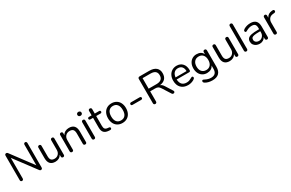

<svg xmlns="http://www.w3.org/2000/svg" viewBox="211 -2405 6489 4287"><g transform="rotate(-30 3456.0 -261.5)"><path d="M651.9 -668V-37.1Q651.9 -18.1 641.4 -6.6Q630.9 4.9 611.8 4.9Q592.8 4.9 579.1 -12.2L164.1 -566.9V-37.1Q164.1 -18.1 153.6 -6.6Q143.1 4.9 125 4.9Q106.9 4.9 96.9 -6.6Q86.9 -18.1 86.9 -37.1V-668Q86.9 -687 97.4 -698.5Q107.9 -710 127.4 -710Q147 -710 161.1 -692.9L575.2 -138.2V-668Q575.2 -687 585.7 -698.5Q596.2 -710 614 -710Q631.8 -710 641.8 -698.5Q651.9 -687 651.9 -668Z M986.8 6.8Q812 6.8 812 -185.1V-457Q812 -475.1 823 -486.1Q834 -497.1 852.8 -497.1Q871.6 -497.1 882.1 -486.1Q892.6 -475.1 892.6 -457V-187Q892.6 -122.1 918.7 -91.6Q944.8 -61 1004.9 -61Q1064.9 -61 1103.8 -102.5Q1142.6 -144 1142.6 -211.9V-457Q1142.6 -475.1 1153.6 -486.1Q1164.6 -497.1 1183.6 -497.1Q1202.6 -497.1 1213.1 -486.1Q1223.6 -475.1 1223.6 -457V-34.2Q1223.6 -17.1 1213.1 -6.1Q1202.6 4.9 1184.1 4.9Q1165.5 4.9 1155 -5.6Q1144.5 -16.1 1144.5 -33.2V-83Q1121.6 -39.1 1080.1 -16.1Q1038.6 6.8 986.8 6.8Z M1794.4 -306.2V-35.2Q1794.4 -16.1 1783.9 -5.6Q1773.4 4.9 1754.4 4.9Q1735.4 4.9 1724.4 -5.6Q1713.4 -16.1 1713.4 -35.2V-300.8Q1713.4 -368.7 1687 -399.9Q1660.6 -431.2 1598.1 -431.2Q1535.6 -431.2 1495.4 -390.1Q1455.1 -349.1 1455.1 -278.8V-35.2Q1455.1 -16.1 1444.6 -5.6Q1434.1 4.9 1415.3 4.9Q1396.5 4.9 1385.5 -5.6Q1374.5 -16.1 1374.5 -35.2V-457Q1374.5 -475.1 1385.5 -486.1Q1396.5 -497.1 1415 -497.1Q1433.6 -497.1 1443.8 -486.1Q1454.1 -475.1 1454.1 -458V-407.2Q1478 -452.1 1521.2 -475.6Q1564.5 -499 1619.1 -499Q1794.4 -499 1794.4 -306.2Z M1942.4 -35.2V-457Q1942.4 -476.1 1953.9 -486.6Q1965.3 -497.1 1983.2 -497.1Q2001 -497.1 2012 -486.6Q2022.9 -476.1 2022.9 -457V-35.2Q2022.9 -15.1 2012 -5.1Q2001 4.9 1983.2 4.9Q1965.3 4.9 1953.9 -5.6Q1942.4 -16.1 1942.4 -35.2ZM1944.1 -616Q1929.2 -629.9 1929.2 -652.3Q1929.2 -674.8 1944.1 -689Q1959 -703.1 1983.2 -703.1Q2007.3 -703.1 2022.2 -689Q2037.1 -674.8 2037.1 -652.3Q2037.1 -629.9 2022.2 -616Q2007.3 -602.1 1983.2 -602.1Q1959 -602.1 1944.1 -616Z M2434.1 -26.9Q2434.1 8.8 2384.3 4.9L2356.9 2.9Q2276.9 -2.9 2239 -44.9Q2201.2 -86.9 2201.2 -171.9V-422.9H2134.3Q2117.2 -422.9 2107.7 -431.4Q2098.1 -439.9 2098.1 -454.6Q2098.1 -469.2 2107.7 -478Q2117.2 -486.8 2134.3 -486.8H2201.2V-600.1Q2201.2 -619.1 2212.2 -629.6Q2223.1 -640.1 2241.7 -640.1Q2260.3 -640.1 2271.2 -629.6Q2282.2 -619.1 2282.2 -600.1V-486.8H2393.1Q2409.2 -486.8 2418.7 -478Q2428.2 -469.2 2428.2 -454.6Q2428.2 -439.9 2418.7 -431.4Q2409.2 -422.9 2393.1 -422.9H2282.2V-168Q2282.2 -112.8 2304.7 -88.4Q2327.1 -64 2372.1 -61L2398.9 -59.1Q2434.1 -55.7 2434.1 -26.9Z M2826.4 -107.4Q2864.7 -154.8 2864.7 -244.9Q2864.7 -335 2825.9 -383.5Q2787.1 -432.1 2716.1 -432.1Q2645 -432.1 2606 -383.5Q2566.9 -335 2566.9 -245.6Q2566.9 -156.2 2605.5 -108.2Q2644 -60.1 2716.1 -60.1Q2788.1 -60.1 2826.4 -107.4ZM2513.4 -112.5Q2484.9 -169.9 2484.9 -245.8Q2484.9 -321.8 2513.4 -379.4Q2542 -437 2594.5 -468Q2647 -499 2716.1 -499Q2785.2 -499 2838.1 -468Q2891.1 -437 2919.4 -379.4Q2947.8 -321.8 2947.8 -245.8Q2947.8 -169.9 2919.4 -112.5Q2891.1 -55.2 2838.1 -24.2Q2785.2 6.8 2716.1 6.8Q2647 6.8 2594.5 -24.2Q2542 -55.2 2513.4 -112.5Z M3110.8 -299.8H3330.6Q3349.6 -299.8 3359.1 -290.3Q3368.7 -280.8 3368.7 -265.9Q3368.7 -251 3359.1 -241.9Q3349.6 -232.9 3330.6 -232.9H3110.8Q3092.8 -232.9 3083.3 -241.9Q3073.7 -251 3073.7 -265.9Q3073.7 -280.8 3083.3 -290.3Q3092.8 -299.8 3110.8 -299.8Z M3803.7 -366.2Q3966.8 -366.2 3966.8 -502.9Q3966.8 -570.8 3926.8 -604Q3886.7 -637.2 3803.7 -637.2H3601.6V-366.2ZM3991.7 -14.2 3857.4 -226.1Q3831.5 -267.1 3803.5 -282.5Q3775.4 -297.9 3727.5 -297.9H3601.6V-37.1Q3601.6 -18.1 3590.6 -6.6Q3579.6 4.9 3561 4.9Q3542.5 4.9 3531.5 -6.6Q3520.5 -18.1 3520.5 -37.1V-665Q3520.5 -683.1 3532 -694.1Q3543.5 -705.1 3562.5 -705.1H3810.5Q3925.8 -705.1 3986.1 -654.1Q4046.4 -603 4046.4 -511.5Q4046.4 -419.9 3998 -368.9Q3949.7 -317.9 3859.4 -307.1Q3906.7 -292.5 3944.8 -231L4058.6 -50.8Q4065.4 -40 4065.4 -26.4Q4065.4 -12.7 4054 -3.4Q4042.5 5.9 4023.7 5.9Q4004.9 5.9 3991.7 -14.2Z M4248 -283.2H4531.2Q4529.3 -357.4 4494.1 -396.7Q4459 -436 4395.5 -436Q4332 -436 4293.7 -396Q4255.4 -356 4248 -283.2ZM4602.1 -269Q4602.1 -231 4568.4 -231H4246.1Q4254.9 -59.1 4409.2 -59.1Q4448.2 -59.1 4476.1 -69.6Q4503.9 -80.1 4533 -96.7Q4562 -113.3 4572 -113Q4582 -112.8 4590.1 -104Q4598.1 -95.2 4598.1 -81.1Q4598.1 -56.2 4562.5 -35.2Q4491.2 6.8 4409.2 6.8Q4296.4 6.8 4230.7 -60.1Q4165 -127 4165 -245.1Q4165 -320.3 4194.1 -377.7Q4223.1 -435.1 4275.6 -467Q4328.1 -499 4395 -499Q4490.2 -499 4546.1 -437Q4602.1 -375 4602.1 -269Z M5036.1 -128.4Q5076.2 -174.8 5076.2 -256.3Q5076.2 -337.9 5036.6 -384.5Q4997.1 -431.2 4926 -431.2Q4855 -431.2 4814.5 -384.5Q4773.9 -337.9 4773.9 -256.3Q4773.9 -174.8 4814.5 -128.4Q4855 -82 4925.5 -82Q4996.1 -82 5036.1 -128.4ZM5157.2 -457V-33.2Q5157.2 75.7 5101.1 131.3Q5044.9 187 4936.5 187Q4828.1 187 4756.8 145Q4720.7 125 4721.2 99.1Q4721.2 85 4728.5 75.9Q4735.8 66.9 4746.8 66.9Q4757.8 66.9 4788.6 83Q4861.3 121.1 4933.1 121.1Q5077.1 121.1 5077.1 -25.9V-111.8Q5056.2 -64.9 5012.7 -40Q4969.2 -15.1 4907.7 -15.1Q4846.2 -15.1 4796.6 -45.2Q4747.1 -75.2 4719.5 -130.1Q4691.9 -185.1 4691.9 -257.1Q4691.9 -329.1 4719.5 -384Q4747.1 -439 4796.6 -469Q4846.2 -499 4907.2 -499Q5030.8 -499 5076.2 -402.8V-457Q5076.2 -475.1 5086.7 -486.1Q5097.2 -497.1 5116 -497.1Q5134.8 -497.1 5146 -486.1Q5157.2 -475.1 5157.2 -457Z M5480 6.8Q5305.2 6.8 5305.2 -185.1V-457Q5305.2 -475.1 5316.2 -486.1Q5327.1 -497.1 5345.9 -497.1Q5364.7 -497.1 5375.2 -486.1Q5385.7 -475.1 5385.7 -457V-187Q5385.7 -122.1 5411.9 -91.6Q5438 -61 5498 -61Q5558.1 -61 5596.9 -102.5Q5635.7 -144 5635.7 -211.9V-457Q5635.7 -475.1 5646.7 -486.1Q5657.7 -497.1 5676.8 -497.1Q5695.8 -497.1 5706.3 -486.1Q5716.8 -475.1 5716.8 -457V-34.2Q5716.8 -17.1 5706.3 -6.1Q5695.8 4.9 5677.2 4.9Q5658.7 4.9 5648.2 -5.6Q5637.7 -16.1 5637.7 -33.2V-83Q5614.7 -39.1 5573.2 -16.1Q5531.7 6.8 5480 6.8Z M5867.7 -35.2V-669.9Q5867.7 -689 5879.2 -699.5Q5890.6 -710 5908.2 -710Q5925.8 -710 5937 -699.5Q5948.2 -689 5948.2 -669.9V-35.2Q5948.2 -16.1 5936.8 -5.6Q5925.3 4.9 5908 4.9Q5890.6 4.9 5879.2 -5.6Q5867.7 -16.1 5867.7 -35.2Z M6402.3 -202.1V-231H6384.3Q6296.4 -231 6250.5 -223.4Q6204.6 -215.8 6185.1 -198.5Q6165.5 -181.2 6165.5 -144.5Q6165.5 -107.9 6194.1 -82.5Q6222.7 -57.1 6273.9 -57.1Q6325.2 -57.1 6363.8 -97.7Q6402.3 -138.2 6402.3 -202.1ZM6481.4 -307.1V-35.2Q6481.4 -17.1 6470.9 -6.1Q6460.4 4.9 6442.4 4.9Q6424.3 4.9 6413.3 -6.1Q6402.3 -17.1 6402.3 -35.2V-83Q6383.3 -40 6344.2 -16.6Q6305.2 6.8 6256.3 6.8Q6207.5 6.8 6168 -12Q6128.4 -30.8 6105.5 -64.9Q6082.5 -99.1 6082.5 -147.2Q6082.5 -195.3 6110.4 -225.6Q6138.2 -255.9 6202.4 -269.5Q6266.6 -283.2 6380.4 -283.2H6402.3V-315.9Q6402.3 -376 6377.9 -404.1Q6353.5 -432.1 6292 -432.1Q6230.5 -432.1 6160.6 -395Q6133.8 -377.9 6122.1 -377.9Q6110.4 -377.9 6102.5 -386.7Q6094.7 -396.5 6094.2 -410.2Q6094.2 -435.1 6129.9 -455.6Q6205.1 -499 6298.3 -499Q6481.4 -499 6481.4 -307.1Z M6912.1 -462.9Q6912.1 -430.2 6872.1 -425.8L6842.3 -422.9Q6775.4 -417 6742.7 -375.5Q6710 -334 6710 -277.8V-35.2Q6710 -15.1 6699 -5.1Q6688 4.9 6670.2 4.9Q6652.3 4.9 6640.9 -5.6Q6629.4 -16.1 6629.4 -35.2V-457Q6629.4 -476.1 6641.4 -486.6Q6653.3 -497.1 6669.9 -497.1Q6686.5 -497.1 6697.3 -486.6Q6708 -476.1 6708 -458V-401.9Q6749 -487.8 6856 -496.1L6870.1 -497.1Q6912.1 -500 6912.1 -462.9Z"/></g></svg>

Font: Nunito-Regular
Style: Regular
Weight: 400
Designer: Vernon Adams
Foundry: newtypography
Version: Version 3.000